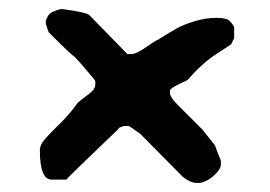

<svg xmlns="http://www.w3.org/2000/svg" viewBox="-20 -505 590 419"><path d="M405 -106Q393 -108 379 -119L288 -211Q285 -214 277.5 -219Q270 -224 266 -227L261 -230H253H250Q248 -229 246.5 -228.5Q245 -228 243 -227.5Q241 -227 239.5 -225.5Q238 -224 238 -223Q234 -219 204 -190.5Q174 -162 149.5 -138Q125 -114 125 -113H93Q67 -113 67 -177Q67 -189 78.5 -202Q90 -215 111.5 -236Q133 -257 149 -280Q154 -285 165 -293Q176 -301 182 -307Q188 -313 188 -321Q188 -323 188 -326L187 -330L182 -336Q178 -341 167 -354Q156 -367 143 -381Q137 -384 99 -422L86 -435L80 -453V-460Q84 -472 90.5 -476.5Q97 -481 112 -485H118Q169 -478 175 -472L257 -388Q257 -387 259 -387H266Q273 -387 282.5 -392Q292 -397 304.5 -406Q317 -415 326 -419Q353 -436 366.5 -443.5Q380 -451 404 -458.5Q428 -466 452 -466Q469 -466 476.5 -462.5Q484 -459 491 -446V-421L488 -416Q486 -410 484 -408Q483 -407 452 -387Q421 -367 390 -331Q387 -329 376 -324Q365 -319 358 -314.5Q351 -310 351 -308V-301Q351 -298 354.5 -292Q358 -286 366.5 -277.5Q375 -269 382 -262Q389 -255 401.5 -242.5Q414 -230 421 -223L449 -188Q452 -179 455.5 -170.5Q459 -162 460.5 -158.5Q462 -155 462 -153V-146Q462 -136 447.5 -122.5Q433 -109 417 -106Z"/></svg>

Font: Excalifont
Style: Regular
Weight: 400
Designer: Your Own Font Foundry (Virgil); Ján Filípek / DizajnDesign (Excalifont, modifications)
Foundry: Your Own Font Foundry (Virgil); Ján Filípek / DizajnDesign (Excalifont, modifications)
Version: Version 1.000;Glyphs 3.2 (3227)